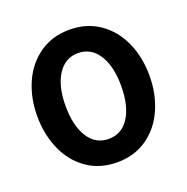

<svg xmlns="http://www.w3.org/2000/svg" viewBox="-99 -598 682 701"><g transform="rotate(-20 242.0 -247.5)"><path d="M24 -248Q24 -319 50 -377.5Q76 -436 125.5 -470.5Q175 -505 242 -505Q309 -505 358.5 -470.5Q408 -436 434 -377.5Q460 -319 460 -248Q460 -177 434 -118Q408 -59 358.5 -24.5Q309 10 242 10Q175 10 125.5 -24.5Q76 -59 50 -118Q24 -177 24 -248ZM350 -248Q350 -324 321.5 -369Q293 -414 242 -414Q192 -414 163 -369Q134 -324 134 -248Q134 -171 162.5 -126Q191 -81 242 -81Q293 -81 321.5 -126Q350 -171 350 -248Z"/></g></svg>

Font: Cabin Condensed SemiBold
Style: Regular
Weight: 600
Width: 3
Designer: Pablo Impallari
Foundry: Pablo Impallari. http://www.impallari.com Igino Marini. http://www.ikern.com
Version: Version 2.200